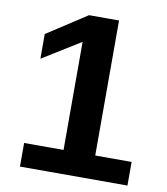

<svg xmlns="http://www.w3.org/2000/svg" viewBox="-79 -754 712 820"><g transform="rotate(10 277.5 -344.0)"><path d="M62.7 0V-102.4H233.7V-571.1L68.7 -468.7V-575.9L241 -688H371.1V-102.4H528.9V0Z"/></g></svg>

Font: Ramabhadra
Style: Regular
Weight: 400
Designer: Purushoth Kumar Guthula
Foundry: Andhrapradesh Society for Knowledge Networks
Version: Version 1.0.5; ttfautohint (vUNKNOWN) -l 7 -r 28 -G 50 -x 13